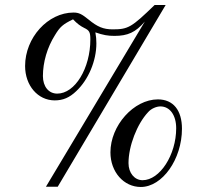

<svg xmlns="http://www.w3.org/2000/svg" viewBox="-20 -726 795 765"><path d="M705 -213C705 -287 670 -330 609 -330C513 -330 420 -226 420 -119C420 -41 473 19 541 19C627 19 705 -92 705 -213ZM682 -215C682 -109 617 -8 548 -8C516 -8 492 -37 492 -76C492 -144 526 -232 570 -279C582 -293 603 -302 619 -302C657 -302 682 -267 682 -215ZM640 -706H596C504 -617 491 -609 429 -609C392 -609 368 -619 333 -648C306 -670 294 -676 273 -676C171 -676 80 -576 80 -463C80 -385 131 -326 198 -326C231 -326 257 -337 284 -363C332 -408 364 -483 364 -553C364 -569 363 -580 360 -597C392 -586 410 -583 436 -583C489 -583 520 -597 557 -640L163 18H210ZM340 -569C340 -454 279 -353 208 -353C174 -353 151 -381 151 -423C151 -478 168 -537 199 -586C219 -619 230 -629 271 -649C288 -631 301 -622 315 -615C336 -605 340 -598 340 -569Z"/></svg>

Font: XITS
Style: Italic
Weight: 400
Italic angle: -16.33°
Designer: MicroPress Inc., with final additions and corrections provided by Coen Hoffman, Elsevier (retired)
Version: Version 1.107